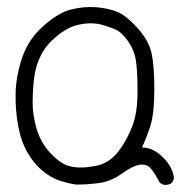

<svg xmlns="http://www.w3.org/2000/svg" viewBox="-20 -519 540 546"><path d="M446.3 6.8 434.6 1Q419.9 -27.3 408.2 -40.5Q396.5 -53.7 376.5 -50.3Q356.4 -46.9 326.7 -25.4Q296.9 -3.9 264.6 1Q232.4 5.9 196.3 5.9Q170.9 2 147.9 -5.9Q125 -13.7 101.1 -33.2Q77.1 -52.7 58.6 -84.5Q40 -116.2 31.7 -160.6Q23.4 -205.1 24.4 -253.9Q25.4 -302.7 43 -355Q60.5 -407.2 103.5 -445.3Q146.5 -483.4 182.6 -492.2Q218.8 -501 252 -498.5Q285.2 -496.1 311 -486.3Q336.9 -476.6 369.6 -440.9Q402.3 -405.3 410.6 -369.1Q418.9 -333 418.9 -266.1Q418.9 -199.2 408.7 -165Q398.4 -130.9 383.8 -99.6Q416 -99.6 444.3 -70.8Q472.7 -42 474.6 -10.7L468.8 1Q460 7.8 446.3 6.8ZM273.4 -53.7Q298.8 -64.5 319.3 -91.8Q339.8 -119.1 355.5 -158.2Q371.1 -197.3 371.1 -258.3Q371.1 -319.3 366.2 -348.6Q361.3 -377.9 342.8 -403.8Q324.2 -429.7 303.2 -437.5Q282.2 -445.3 267.6 -449.2Q252.9 -453.1 232.9 -452.6Q212.9 -452.1 190.9 -445.3Q168.9 -438.5 140.6 -415.5Q112.3 -392.6 97.2 -363.3Q82 -334 77.6 -301.3Q73.2 -268.6 72.8 -231Q72.3 -193.4 84 -153.3Q95.7 -113.3 123 -84Q150.4 -54.7 174.3 -47.4Q198.2 -40 230.5 -43.9Q262.7 -47.9 273.4 -53.7Z"/></svg>

Font: JasonHandwriting1
Style: Regular
Weight: 400
Version: Version 1.48.20